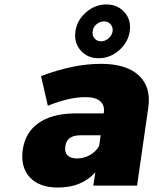

<svg xmlns="http://www.w3.org/2000/svg" viewBox="-20 -841 695 870"><path d="M83 -162.1Q94.2 -240.7 154.3 -283.2Q214.4 -325.7 316.9 -327.1H450.2V-329.1Q455.6 -363.3 434.3 -382.1Q413.1 -400.9 367.2 -400.9Q293.5 -400.9 196.8 -361.8L166 -496.1Q312.5 -551.8 437 -551.8Q551.8 -551.8 608.6 -499.5Q665.5 -447.3 651.9 -353L601.1 0H402.8L412.1 -60.1Q349.6 8.8 243.2 8.8Q157.2 8.8 114.7 -37.8Q72.3 -84.5 83 -162.1ZM275.9 -176.8Q272 -150.9 285.9 -137Q299.8 -123 329.1 -123Q359.9 -123 387 -138.2Q414.1 -153.3 429.2 -179.2L436 -228H344.2Q281.7 -228 275.9 -176.8ZM461.9 -820.8Q513.2 -820.8 544.2 -785.4Q575.2 -750 567.9 -699.2Q560.5 -648.4 519.3 -612.8Q478 -577.1 426.8 -577.1Q376 -577.1 345.2 -612.8Q314.5 -648.4 321.8 -699.2Q329.1 -750 370.1 -785.4Q411.1 -820.8 461.9 -820.8ZM399.9 -699.2Q397 -680.7 408.2 -667.2Q419.4 -653.8 438 -653.8Q456.5 -653.8 471.9 -667.2Q487.3 -680.7 490.2 -699.2Q492.7 -717.8 481.2 -731Q469.7 -744.1 451.2 -744.1Q432.6 -744.1 417.2 -731Q401.9 -717.8 399.9 -699.2Z"/></svg>

Font: Trueno ExtraBold
Style: Italic
Weight: 800
Designer: Julieta Ulanovsky
Foundry: Julieta Ulanovsky
Version: Version 3.001b | FøM Fix